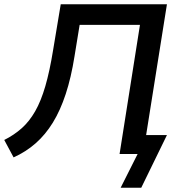

<svg xmlns="http://www.w3.org/2000/svg" viewBox="-29 -725 858 904"><path d="M539 159 619 0H534L630 -608H346L322 -461Q306 -360 280.5 -282.5Q255 -205 220 -148Q185 -91 139 -50.5Q93 -10 35 16L-9 -66Q37 -89 73 -121Q109 -153 136.5 -201Q164 -249 184.5 -319.5Q205 -390 221 -489L257 -705H757L659 -89H757L636 159Z"/></svg>

Font: Nunito Sans 7pt SemiBold
Style: Italic
Weight: 600
Italic angle: -9°
Designer: Vernon Adams
Foundry: Vernon Adams
Version: Version 3.101;gftools[0.9.27]